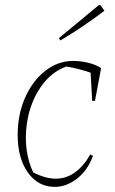

<svg xmlns="http://www.w3.org/2000/svg" viewBox="-20 -723 450 750"><path d="M193 7Q129 7 89 -49Q49 -105 49 -196Q49 -276 78 -341.5Q107 -407 156.5 -446Q206 -485 266 -485Q296 -485 326 -477.5Q356 -470 375 -457L351 -329H340L334 -439Q289 -455 239 -463Q189 -445 153.5 -402Q118 -359 99.5 -302.5Q81 -246 81 -186Q81 -111 110 -49Q159 -25 198 -25Q278 -25 333 -120L343 -114Q324 -60 282.5 -26.5Q241 7 193 7ZM216 -565 210 -574 366 -703H372L388 -681Q347 -650 305 -621.5Q263 -593 216 -565Z"/></svg>

Font: Piazzolla Thin
Style: Italic
Weight: 100
Italic angle: -11.3°
Designer: Juan Pablo del Peral
Foundry: Huerta Tipografica
Version: Version 1.330